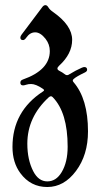

<svg xmlns="http://www.w3.org/2000/svg" viewBox="-20 -543 397 751"><path d="M28.8 31.7Q28.8 -107.4 147.9 -185.1Q152.3 -187.5 152.3 -190.2Q152.3 -192.9 147.5 -195.8Q120.1 -214.4 101.6 -214.4Q90.8 -214.4 82.8 -211.7Q74.7 -209 70.3 -209Q59.6 -209 59.6 -219.7Q59.6 -228.5 69.3 -231.9Q174.8 -269 174.8 -343.3Q174.8 -369.6 158.2 -391.1Q138.2 -416.5 117.7 -416.5Q97.2 -416.5 83 -396Q76.2 -386.2 70.3 -386.2Q59.6 -386.2 59.6 -396Q59.6 -401.4 64.5 -407.7L146 -516.1Q151.4 -522.9 157.7 -522.9Q164.1 -522.9 169.4 -513.9Q174.8 -504.9 187.5 -496.1Q262.2 -443.8 262.2 -387.2Q262.2 -332.5 211.4 -286.1Q204.6 -279.8 204.6 -274.9Q204.6 -270 211.9 -266.1Q223.1 -260.7 234.4 -252Q237.8 -249 242.2 -249Q246.6 -249 250.5 -252Q276.9 -268.1 299.3 -277.8Q306.2 -280.8 309.6 -280.8Q320.8 -280.8 320.8 -270Q320.8 -263.7 311.5 -259.3Q278.8 -243.7 268.6 -234.4Q264.6 -231 264.6 -228Q264.6 -225.1 267.6 -221.7Q324.2 -156.2 324.2 -29.3Q324.2 63 277.3 125.7Q230.5 188.5 165 188.5Q99.6 188.5 59.6 134.3Q28.8 92.8 28.8 31.7ZM86.9 19Q86.9 81.5 109.9 126.5Q130.4 166.5 165 166.5Q199.7 166.5 221.2 130.4Q244.6 91.3 244.6 30.8Q244.6 -103 186.5 -162.6Q183.1 -166.5 179.2 -166.5Q175.3 -166.5 170.9 -162.6Q86.9 -85.4 86.9 19Z"/></svg>

Font: UnifrakturMaguntia19
Style: Book
Weight: 400
Designer: j. 'mach' wust, Gerrit Ansmann, Georg Duffner, based on a font by Peter Wiegel, original typeface by Carl Albert Fahrenw
Version: Version 2017-03-19